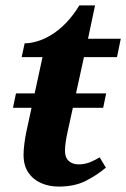

<svg xmlns="http://www.w3.org/2000/svg" viewBox="-20 -679 466 709"><path d="M28 -281 39 -334H108H260H372L361 -281H249H96ZM197 10Q161 10 131.5 -3Q102 -16 84.5 -42Q67 -68 67 -107Q67 -125 70 -148.5Q73 -172 77 -191L137 -468H60L71 -519Q92 -519 117.5 -526.5Q143 -534 170 -550.5Q197 -567 223 -593.5Q249 -620 273 -659H331L305 -536H426L412 -468H290L230 -194Q225 -172 222.5 -154Q220 -136 220 -122Q220 -97 234 -84.5Q248 -72 270 -72Q293 -72 312.5 -80Q332 -88 348 -98L371 -60Q338 -32 296.5 -11Q255 10 197 10Z"/></svg>

Font: Noto Serif
Style: Italic
Weight: 400
Italic angle: -12°
Designer: Monotype Design Team
Foundry: Monotype Imaging Inc.
Version: Version 2.013